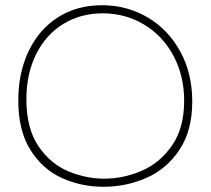

<svg xmlns="http://www.w3.org/2000/svg" viewBox="-20 -725 806 735"><path d="M50 -341Q50 -446 89.5 -529Q129 -612 201.5 -658.5Q274 -705 370 -705Q466 -705 545 -658.5Q624 -612 670 -528Q716 -444 716 -337Q716 -225 667 -151.5Q618 -78 540.5 -44Q463 -10 376 -10Q291 -10 217 -43.5Q143 -77 96.5 -151Q50 -225 50 -341ZM685 -339Q685 -435 644 -511.5Q603 -588 531.5 -631Q460 -674 373 -674Q289 -674 222.5 -633.5Q156 -593 118.5 -518Q81 -443 81 -345Q81 -233 127.5 -165Q174 -97 242 -69Q310 -41 379 -41Q452 -41 522 -71Q592 -101 638.5 -168Q685 -235 685 -339Z"/></svg>

Font: Mali ExtraLight
Style: Regular
Weight: 275
Version: Version 1.000; ttfautohint (v1.6)